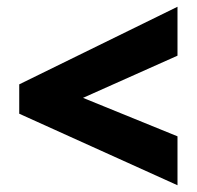

<svg xmlns="http://www.w3.org/2000/svg" viewBox="-20 -712 584 569"><path d="M506 -163 37 -375V-462L506 -692V-547L226 -422L506 -308Z"/></svg>

Font: Noto Sans Telugu UI SemiCondensed Black
Style: Regular
Weight: 900
Width: 4
Designer: Jelle Bosma - Monotype Design Team
Foundry: Monotype Imaging Inc.
Version: Version 2.005; ttfautohint (v1.8.4.7-5d5b)